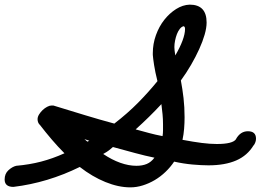

<svg xmlns="http://www.w3.org/2000/svg" viewBox="-45 -761 1124 828"><path d="M972 -160Q991 -195 1024 -195Q1059 -195 1059 -163Q1059 -148 1049 -134V-135Q1022 -90 973.5 -69Q925 -48 854 -48Q824 -48 785 -51.5Q746 -55 706 -64Q690 -40 668.5 -19.5Q647 1 622.5 15.5Q598 30 571 38.5Q544 47 517 47Q466 47 409.5 24Q353 1 299 -41Q161 27 13 45Q-25 45 -25 13Q-25 -12 -8.5 -27Q8 -42 25 -46Q82 -51 132 -64Q182 -77 233 -100Q205 -128 178.5 -159Q152 -190 125 -225L127 -222Q117 -232 117 -247Q117 -257 123.5 -267.5Q130 -278 139 -286.5Q148 -295 158.5 -300.5Q169 -306 177 -306H185Q260 -283 322.5 -264Q385 -245 448 -228Q505 -272 550 -317.5Q595 -363 634 -411Q624 -451 619.5 -480.5Q615 -510 614 -524V-532Q614 -572 627.5 -609.5Q641 -647 663.5 -675.5Q686 -704 714.5 -722Q743 -740 773 -741Q846 -741 846 -664Q846 -641 837.5 -611.5Q829 -582 814 -549Q799 -516 779 -481.5Q759 -447 735 -414Q742 -377 746.5 -338Q751 -299 751 -255Q751 -231 749 -206Q747 -181 742 -158Q790 -149 825.5 -144.5Q861 -140 890 -140Q959 -140 973 -161ZM656 -74Q648 -76 639 -77.5Q630 -79 621 -81Q626 -87 630 -94Q634 -101 638 -109ZM543 -46Q569 -46 588 -54Q607 -62 621 -81Q582 -89 537.5 -101Q493 -113 442 -127Q436 -122 432 -118.5Q428 -115 424 -112Q420 -109 414.5 -105.5Q409 -102 400 -97Q437 -72 473.5 -59Q510 -46 543 -46ZM332 -150Q334 -151 336 -152Q338 -153 340 -154Q335 -156 330 -157.5Q325 -159 319 -161Q322 -158 325.5 -155.5Q329 -153 332 -150ZM396 -140Q381 -144 375.5 -145Q370 -146 366.5 -147Q363 -148 358 -149Q353 -150 340 -154Q351 -161 364 -169Q377 -177 388 -185ZM495 -216Q507 -212 518 -209Q529 -206 540 -203L504 -173ZM651 -312Q625 -284 597.5 -257Q570 -230 540 -203Q573 -194 599 -187Q625 -180 656 -174Q658 -186 658 -199Q658 -212 658 -225Q658 -247 656 -268Q654 -289 651 -312ZM722 -476Q723 -472 723 -470Q723 -468 724 -466L679 -471Q682 -476 685.5 -481.5Q689 -487 692 -490L689 -485Q695 -494 700.5 -503.5Q706 -513 711 -522Q713 -513 715.5 -502Q718 -491 721 -478ZM707 -558Q707 -545 711 -522Q731 -556 742 -585.5Q753 -615 753 -636Q753 -646 747 -648Q738 -646 730.5 -636.5Q723 -627 718 -614Q713 -601 710 -586Q707 -571 707 -558Z"/></svg>

Font: Discipuli Britannica Bold
Style: Regular
Weight: 700
Designer: Peter Wiegel
Foundry: Peter Wiegel
Version: Version 0.001 2009